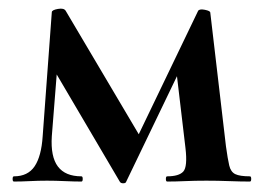

<svg xmlns="http://www.w3.org/2000/svg" viewBox="-20 -417 607 441"><path d="M554 -12Q557 -12 557 -6Q557 0 554 0Q533 0 506.5 -1Q480 -2 454 -2Q427 -2 405 -1Q383 0 364 0Q361 0 361 -6Q361 -12 364 -12Q391 -12 401 -23Q411 -34 406 -77L384 -263L425 -322L270 0Q269 4 263 4Q257 4 255 0L102 -260L117 -331L99 -104Q96 -57 113 -34.5Q130 -12 167 -12Q170 -12 170 -6Q170 0 167 0Q151 0 129 -1Q107 -2 88 -2Q68 -2 48.5 -1Q29 0 12 0Q9 0 9 -6Q9 -12 12 -12Q44 -12 59.5 -35Q75 -58 78 -104L99 -389Q99 -394 113 -396.5Q127 -399 131 -392L305 -98L283 -76L435 -392Q438 -397 450.5 -394.5Q463 -392 463 -388L499 -81Q503 -52 506.5 -37Q510 -22 520.5 -17Q531 -12 554 -12Z"/></svg>

Font: Cormorant Infant Light
Style: Regular
Weight: 300
Designer: Christian Thalmann (Catharsis Fonts)
Foundry: Catharsis Fonts
Version: Version 4.001